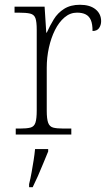

<svg xmlns="http://www.w3.org/2000/svg" viewBox="-20 -564 459 805"><path d="M46 0V-25H64Q92 -25 107.5 -29Q123 -33 128.5 -49.5Q134 -66 134 -101V-439Q134 -473 128.5 -488Q123 -503 106.5 -507Q90 -511 56 -511H41V-536H167L174 -427H176Q189 -456 205.5 -483Q222 -510 249 -527Q276 -544 315 -544Q357 -544 380.5 -525Q404 -506 404 -475Q404 -459 395.5 -446.5Q387 -434 368 -434Q368 -463 361 -479.5Q354 -496 339.5 -503.5Q325 -511 303 -511Q274 -511 250.5 -491Q227 -471 210.5 -438Q194 -405 185 -364Q176 -323 176 -280V-100Q176 -65 182 -49Q188 -33 203 -29Q218 -25 246 -25H279V0ZM102 208Q108 184 112.5 158.5Q117 133 121 108Q125 83 127 61H182V71Q173 92 162 119.5Q151 147 139 174Q127 201 117 221H102Z"/></svg>

Font: Noto Serif Thai ExtraLight
Style: Regular
Weight: 250
Version: Version 2.001